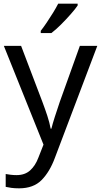

<svg xmlns="http://www.w3.org/2000/svg" viewBox="-20 -786 550 1046"><path d="M1 -536H95L211 -231Q226 -191 238 -154.5Q250 -118 256 -85H260Q266 -110 279 -150.5Q292 -191 306 -232L415 -536H510L279 74Q251 150 206.5 195Q162 240 84 240Q60 240 42 237.5Q24 235 11 232V162Q22 164 37.5 166Q53 168 70 168Q116 168 144.5 142Q173 116 189 73L217 2ZM403 -756Q391 -738 366 -709.5Q341 -681 312.5 -652.5Q284 -624 260 -606H202V-618Q217 -637 234.5 -663Q252 -689 269 -716.5Q286 -744 297 -766H403Z"/></svg>

Font: Noto Sans Nushu
Style: Regular
Weight: 400
Designer: Lisa Huang
Foundry: Lisa Huang
Version: Version 1.003; ttfautohint (v1.8.4.7-5d5b)